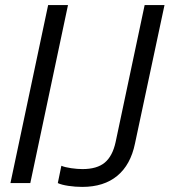

<svg xmlns="http://www.w3.org/2000/svg" viewBox="-20 -719 666 754"><path d="M169 -699H247L99 0H21ZM207 0 221 -68Q235 -62 259.5 -58.5Q284 -55 304 -55Q361 -55 391.5 -80.5Q422 -106 434 -161L548 -699H626L510 -155Q493 -72 440.5 -28.5Q388 15 303 15Q276 15 249 11Q222 7 207 0Z"/></svg>

Font: Prompt Light
Style: Italic
Weight: 300
Italic angle: -12°
Designer: Katatrad Team
Foundry: CadsonDemak
Version: Version 1.000